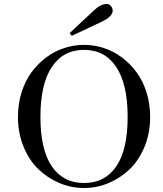

<svg xmlns="http://www.w3.org/2000/svg" viewBox="-20 -942 830 976"><path d="M334 -773.9 459 -890.6Q492.7 -921.9 522.5 -921.9Q535.6 -921.9 544.2 -911.1Q552.7 -900.4 552.7 -887.7Q552.7 -857.9 498 -832L344.7 -759.8ZM71.3 -347.7Q71.3 -414.1 89.8 -472.9Q108.4 -531.7 140.6 -575.2Q172.9 -618.7 215.3 -650.4Q257.8 -682.1 307.1 -698Q356.4 -713.9 407.2 -713.9Q458 -713.9 507.3 -698Q556.6 -682.1 599.1 -650.4Q641.6 -618.7 673.8 -575.2Q706.1 -531.7 724.6 -472.9Q743.2 -414.1 743.2 -347.7Q743.2 -265.1 714.6 -195.8Q686 -126.5 638.7 -81.3Q591.3 -36.1 531.5 -11.2Q471.7 13.7 407.2 13.7Q342.8 13.7 283 -11.2Q223.1 -36.1 175.8 -81.3Q128.4 -126.5 99.9 -195.8Q71.3 -265.1 71.3 -347.7ZM185.5 -347.7Q185.5 -181.6 243.2 -96.7Q300.8 -11.7 407.2 -11.7Q513.7 -11.7 571.3 -96.7Q628.9 -181.6 628.9 -347.7Q628.9 -514.2 571 -601.3Q513.2 -688.5 407.2 -688.5Q301.3 -688.5 243.4 -601.3Q185.5 -514.2 185.5 -347.7Z"/></svg>

Font: Theano Didot
Style: Regular
Weight: 400
Designer: Alexey Kryukov
Version: Version 2.0